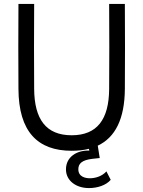

<svg xmlns="http://www.w3.org/2000/svg" viewBox="-20 -753 730 978"><path d="M154 -733H74C73 -529 73 -494 74 -300C75 -82 172 15 345 15C377 15 406 12 433 5L435 14C371 12 316 46 316 110C316 167 367 205 433 205C476 205 520 191 544 163L522 120C498 147 462 155 438 155C417 155 379 149 379 109C379 80 398 62 451 56L488 52L478 -11C567 -53 615 -147 616 -300C617 -494 617 -529 616 -733H536C537 -529 537 -494 536 -300C535 -145 475 -64 345 -64C215 -64 155 -145 154 -300C153 -494 153 -529 154 -733Z"/></svg>

Font: Kreadon Medium
Style: Regular
Weight: 500
Designer: kohakuno
Foundry: StudioGnu
Version: Version 1.000;Glyphs 3.1.2 (3151)